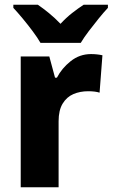

<svg xmlns="http://www.w3.org/2000/svg" viewBox="-20 -786 473 806"><path d="M362 -559Q387 -559 410 -554L398 -397Q380 -403 350 -403Q316 -403 288 -391Q260 -379 243 -351Q226 -323 226 -277V0H67V-549H187L211 -460H219Q239 -499 276.5 -529Q314 -559 362 -559ZM150 -606Q138 -627 117.5 -654.5Q97 -682 75 -708.5Q53 -735 36 -753V-766H139Q161 -751 185.5 -731Q210 -711 234 -686Q258 -712 283 -731.5Q308 -751 331 -766H433V-753Q416 -735 394.5 -708.5Q373 -682 352.5 -655Q332 -628 319 -606Z"/></svg>

Font: Noto Sans Telugu SemiCondensed ExtraBold
Style: Regular
Weight: 800
Width: 4
Designer: Jelle Bosma - Monotype Design Team
Foundry: Monotype Imaging Inc.
Version: Version 2.005; ttfautohint (v1.8.4.7-5d5b)